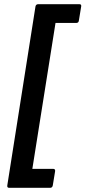

<svg xmlns="http://www.w3.org/2000/svg" viewBox="-20 -737 409 920"><path d="M24 163Q13 163 15 151L150 -706Q152 -717 164 -717H360Q371 -717 369 -706L358 -639Q357 -627 345 -627H246L135 72H234Q246 72 244 84L233 151Q231 163 220 163Z"/></svg>

Font: Sofia Sans
Style: Bold Italic
Weight: 700
Italic angle: -9°
Designer: Botio Nikoltchev, Ani Petrova
Foundry: lettersoup
Version: Version 4.101; ttfautohint (v1.8.4.7-5d5b)